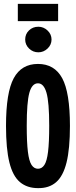

<svg xmlns="http://www.w3.org/2000/svg" viewBox="-20 -960 390 991"><path d="M176 11Q120 11 83 -20Q46 -51 28.5 -121.5Q11 -192 11 -310Q11 -483 51 -556.5Q91 -630 176 -630Q261 -630 301 -556.5Q341 -483 341 -310Q341 -192 323.5 -121.5Q306 -51 269.5 -19.5Q233 12 176 11ZM176 -89Q196 -89 209 -108.5Q222 -128 228 -176.5Q234 -225 234 -311Q234 -432 220 -481Q206 -530 176 -530Q145 -530 131.5 -481Q118 -432 118 -311Q118 -225 124 -176.5Q130 -128 143 -108.5Q156 -89 176 -89ZM178 -690Q150 -690 130 -709.5Q110 -729 110 -756Q110 -784 129.5 -803Q149 -822 178 -822Q205 -822 225.5 -802.5Q246 -783 246 -756Q246 -729 225.5 -709.5Q205 -690 178 -690ZM72 -851V-940H280V-851Z"/></svg>

Font: Inconsolata ExtraCondensed Black
Style: Regular
Weight: 900
Width: 2
Monospace: yes
Designer: Raph Levien, Cyreal, Brenton Simpson
Foundry: Raph Levien, Cyreal, Google
Version: Version 3.001; ttfautohint (v1.8.2.53-6de2)